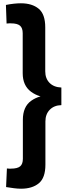

<svg xmlns="http://www.w3.org/2000/svg" viewBox="-20 -917 444 1167"><path d="M107 -897Q175 -897 215 -864Q255 -831 255 -751V-484Q255 -440 281 -413.5Q307 -387 353 -385V-278Q309 -277 282.5 -250Q256 -223 256 -179V84Q256 164 216 197Q176 230 108 230Q88 230 65 227Q42 224 17 220L22 107Q29 108 35 108Q41 108 46 108Q86 108 102.5 94Q119 80 119 48V-189Q119 -268 169 -304Q219 -340 296 -340V-322Q219 -322 168.5 -359.5Q118 -397 118 -472V-715Q118 -747 101.5 -761Q85 -775 47 -775Q42 -775 35 -775Q28 -775 20 -774L16 -887Q41 -892 64 -894.5Q87 -897 107 -897Z"/></svg>

Font: Yaldevi ExtraLight
Style: Regular
Weight: 200
Designer: Sol Matas, Rajitha Manaperi, Kosala Senevirathne
Foundry: Mooniak
Version: Version 1.100